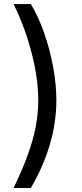

<svg xmlns="http://www.w3.org/2000/svg" viewBox="-20 -792 405 948"><path d="M168.9 -296.4Q168.9 -402.8 136.5 -529.5Q104 -656.2 46.9 -772H132.3Q168.5 -712.4 197.3 -631.1Q226.1 -549.8 242.2 -462.2Q258.3 -374.5 258.3 -296.4Q258.3 -188.5 226.1 -78.4Q193.8 31.7 132.3 136.2H46.9Q90.3 46.9 117.2 -27.3Q144 -101.6 156.5 -167.2Q168.9 -232.9 168.9 -296.4Z"/></svg>

Font: Raveo Variable
Style: Regular
Weight: 400
Designer: Jakub Foglar, Rasmus Andersson (Inter)
Foundry: Jakubfoglar.com
Version: Version 1.000;Glyphs 3.2.3 (3260)